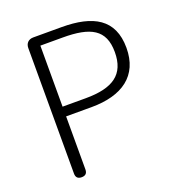

<svg xmlns="http://www.w3.org/2000/svg" viewBox="-132 -837 876 946"><g transform="rotate(-20 306.0 -364.5)"><path d="M106 -364V-30C106 -10 116 0 136 0C156 0 166 -10 166 -30V-308H299C461 -308 561 -378 561 -524C561 -675 460 -729 295 -729H200H147C122 -729 106 -713 106 -688ZM166 -519V-679H283C428 -679 500 -643 500 -524C500 -407 431 -359 287 -359H226H166Z"/></g></svg>

Font: GenSenRounded2 TW L
Style: Regular
Weight: 300
Version: Version 2.100;PS 2.1;hotconv 16.6.51;makeotf.lib2.5.65220 DE